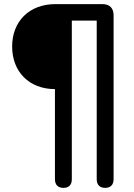

<svg xmlns="http://www.w3.org/2000/svg" viewBox="-20 -725 652 933"><path d="M288 188C315 188 329 173 329 146V-625H450V146C450 173 465 188 491 188C517 188 532 173 532 146V-651C532 -686 512 -705 478 -705H249C122 -705 39 -621 39 -499C39 -376 122 -292 247 -292V146C247 173 262 188 288 188Z"/></svg>

Font: SN Pro Medium
Style: Regular
Weight: 500
Designer: Tobias Whetton
Foundry: Supernotes
Version: Version 1.003;Glyphs 3.3 (3324)